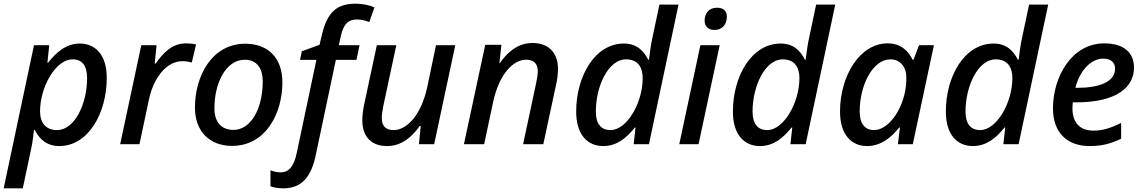

<svg xmlns="http://www.w3.org/2000/svg" viewBox="-45 -785 6220 1045"><path d="M-25 240H79L124 28C131 -3 137 -47 140 -78H144C168 -31 207 10 278 10C436 10 536 -170 536 -361C536 -489 472 -548 389 -548C315 -548 260 -499 217 -444H213L223 -539H140ZM265 -77C204 -77 173 -118 173 -178C173 -314 259 -462 350 -462C402 -462 429 -428 429 -360C429 -220 362 -77 265 -77Z M609 0H714L766 -245C789 -353 856 -452 948 -452C966 -452 983 -449 999 -445L1022 -543C1006 -547 985 -549 967 -549C892 -549 844 -498 802 -439H797L807 -539H724Z M1218 9C1402 9 1492 -168 1492 -337C1492 -468 1416 -547 1290 -547C1108 -547 1016 -371 1016 -199C1016 -71 1095 9 1218 9ZM1226 -78C1159 -78 1122 -121 1122 -196C1122 -331 1183 -460 1288 -460C1360 -460 1385 -402 1385 -344C1385 -185 1316 -78 1226 -78Z M1498 240C1602 240 1650 170 1673 62L1783 -459H1895L1912 -539H1799L1809 -584C1824 -655 1851 -679 1898 -679C1924 -679 1946 -672 1965 -665L1993 -745C1968 -756 1929 -765 1892 -765C1791 -765 1735 -723 1705 -587L1694 -541L1598 -506L1588 -459H1677L1570 48C1555 118 1529 153 1483 153C1463 153 1446 149 1427 142V229C1445 236 1470 240 1498 240Z M2062 10C2146 10 2201 -46 2240 -100H2245L2235 0H2318L2433 -539H2328L2280 -309C2245 -151 2165 -77 2098 -77C2052 -77 2033 -101 2033 -143C2033 -160 2036 -180 2041 -207L2112 -539H2006L1938 -221C1931 -189 1927 -158 1927 -130C1927 -40 1977 10 2062 10Z M2480 0H2590L2639 -230C2673 -387 2751 -460 2818 -460C2861 -460 2882 -438 2882 -397C2882 -379 2878 -359 2873 -332L2802 0H2912L2981 -321C2987 -348 2992 -381 2992 -410C2992 -498 2941 -551 2853 -551C2769 -551 2713 -495 2675 -441H2673L2684 -541H2596Z M3238 10C3312 10 3365 -34 3410 -91H3414L3404 0H3487L3648 -760H3544L3507 -585C3496 -539 3492 -493 3487 -460H3483C3459 -508 3421 -548 3351 -548C3191 -548 3091 -368 3091 -178C3091 -49 3155 10 3238 10ZM3278 -77C3226 -77 3198 -111 3198 -178C3198 -318 3267 -462 3362 -462C3425 -462 3453 -421 3453 -360C3453 -225 3367 -77 3278 -77Z M3845 -622C3883 -622 3911 -650 3911 -694C3911 -727 3891 -743 3857 -743C3814 -743 3790 -713 3790 -673C3790 -638 3813 -622 3845 -622ZM3652 0H3757L3872 -539H3767Z M4091 10C4165 10 4218 -34 4263 -91H4267L4257 0H4340L4501 -760H4397L4360 -585C4349 -539 4345 -493 4340 -460H4336C4312 -508 4274 -548 4204 -548C4044 -548 3944 -368 3944 -178C3944 -49 4008 10 4091 10ZM4131 -77C4079 -77 4051 -111 4051 -178C4051 -318 4120 -462 4215 -462C4278 -462 4306 -421 4306 -360C4306 -225 4220 -77 4131 -77Z M4674 10C4748 10 4805 -35 4849 -91H4853L4842 0H4923L5038 -539H4957L4927 -460H4922C4899 -508 4857 -549 4787 -549C4633 -549 4527 -371 4527 -177C4527 -50 4591 10 4674 10ZM4712 -77C4663 -77 4634 -111 4634 -178C4634 -323 4706 -462 4801 -462C4855 -462 4888 -421 4888 -363C4888 -334 4886 -303 4877 -269C4851 -163 4781 -77 4712 -77Z M5250 10C5324 10 5377 -34 5422 -91H5426L5416 0H5499L5660 -760H5556L5519 -585C5508 -539 5504 -493 5499 -460H5495C5471 -508 5433 -548 5363 -548C5203 -548 5103 -368 5103 -178C5103 -49 5167 10 5250 10ZM5290 -77C5238 -77 5210 -111 5210 -178C5210 -318 5279 -462 5374 -462C5437 -462 5465 -421 5465 -360C5465 -225 5379 -77 5290 -77Z M5886 10C5957 10 6004 -5 6057 -30V-116C6000 -88 5958 -74 5906 -74C5830 -74 5792 -120 5792 -196C5792 -205 5793 -217 5794 -228H5813C6031 -228 6127 -309 6127 -417C6127 -498 6072 -549 5965 -549C5789 -549 5686 -368 5686 -195C5686 -65 5761 10 5886 10ZM5819 -307H5808C5833 -406 5897 -466 5959 -466C6003 -466 6024 -444 6024 -411C6024 -339 5937 -307 5819 -307Z"/></svg>

Font: Noto Sans Medium
Style: Italic
Weight: 500
Italic angle: -12°
Designer: Monotype Design Team
Foundry: Monotype Imaging Inc.
Version: Version 2.013